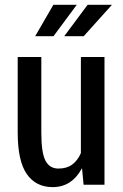

<svg xmlns="http://www.w3.org/2000/svg" viewBox="-20 -764 507 794"><path d="M319.3 -67.4H318.4Q298.3 -29.8 268.1 -10Q237.8 9.8 197.8 9.8Q128.4 9.8 90.8 -44.2Q53.2 -98.1 53.2 -216.3V-528.3H150.9V-215.3Q150.9 -132.3 168 -99.6Q185.1 -66.9 221.7 -66.9Q255.9 -66.9 278.3 -83.3Q300.8 -99.6 314.5 -130.9V-528.3H412.1V0H325.7ZM342.3 -744.1H442.9L326.2 -614.3H245.6ZM200.7 -744.1H297.4L201.2 -614.3H125.5Z"/></svg>

Font: Franco
Style: Regular
Weight: 400
Designer: Google
Version: Version 1.200311; 2013